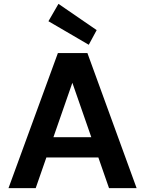

<svg xmlns="http://www.w3.org/2000/svg" viewBox="-20 -975 752 995"><path d="M24 0 280 -700H433L688 0H545L355 -546L165 0ZM137 -159 173 -264H529L564 -159ZM440 -743 231 -865 283 -955 481 -819Z"/></svg>

Font: DM Sans 10pt
Style: Bold
Weight: 700
Version: Version 4.004;gftools[0.9.30]